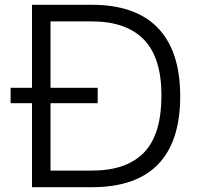

<svg xmlns="http://www.w3.org/2000/svg" viewBox="-20 -778 835 798"><path d="M24 0ZM729 -378Q729 -190 637 -95Q545 0 362 0H113V-349H24V-413H113V-758H362Q544 -758 636.5 -661.5Q729 -565 729 -378ZM651 -381Q651 -539 577.5 -614Q504 -689 362 -689H190V-413H386V-349H190V-69H362Q506 -69 578.5 -144Q651 -219 651 -381Z"/></svg>

Font: Biryani Light
Style: Regular
Weight: 300
Designer: Dan Reynolds and Mathieu Réguer
Foundry: Dan Reynolds and Mathieu Réguer
Version: Version 1.004; ttfautohint (v1.1) -l 5 -r 5 -G 72 -x 0 -D la